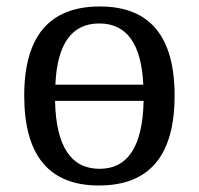

<svg xmlns="http://www.w3.org/2000/svg" viewBox="-20 -566 617 596"><path d="M287.1 9.8Q55.2 9.8 55.2 -269Q55.2 -545.9 290 -545.9Q522 -545.9 522 -269Q522 9.8 287.1 9.8ZM151.9 -303.2H424.8Q416 -493.2 288.1 -493.2Q160.2 -493.2 151.9 -303.2ZM425.8 -252.9H150.9Q155.3 -42 289.1 -42Q421.4 -42 425.8 -252.9Z"/></svg>

Font: Droid Serif
Style: Regular
Weight: 400
Designer: Monotype Design team
Foundry: Monotype Imaging Inc.
Version: Version 1.03